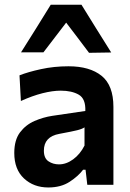

<svg xmlns="http://www.w3.org/2000/svg" viewBox="-20 -796 560 827"><path d="M188 11.5Q125 11.5 83.2 -27.5Q41.5 -66.5 41.5 -137Q41.5 -193 66.2 -225.8Q91 -258.5 128.5 -274.8Q166 -291 205 -297L347.5 -318Q349.5 -370.5 319.5 -388Q289.5 -405.5 241.5 -405.5Q207 -405.5 163.2 -394.5Q119.5 -383.5 70 -361L64 -471.5Q100.5 -486 156.5 -498.2Q212.5 -510.5 275 -510.5Q366.5 -510.5 417.5 -469.5Q468.5 -428.5 468.5 -335.5V0H356L348.5 -65H338Q317.5 -37.5 280 -13Q242.5 11.5 188 11.5ZM234 -88Q265.5 -88 295.2 -109.8Q325 -131.5 344 -169V-247.5Q334 -240.5 313.2 -235.2Q292.5 -230 236 -219.5Q169 -207.5 169 -147Q169 -114.5 188.8 -101.2Q208.5 -88 234 -88ZM363.5 -568.5Q339 -601 314.5 -633.5Q290 -666 265 -698.5Q240 -666 215.8 -634.2Q191.5 -602.5 167 -570.5H70.5Q102.5 -621 134.5 -672.2Q166.5 -723.5 198.5 -775.5H331Q363 -723.5 395 -672.2Q427 -621 459 -570Z"/></svg>

Font: Commissioner SemiBold
Style: Regular
Weight: 600
Designer: Kostas Bartsokas
Foundry: Kostas Bartsokas
Version: Version 1.000; ttfautohint (v1.8.3)